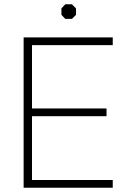

<svg xmlns="http://www.w3.org/2000/svg" viewBox="-20 -874 605 894"><path d="M90 -700H505V-664H129V-369H476V-333H129V-36H505V0H90ZM266 -805V-835L284 -854H315L334 -835V-805L315 -786H284Z"/></svg>

Font: Chakra Petch ExtraLight
Style: Regular
Weight: 275
Designer: Katatrad Aksorn Co.,Ltd.
Foundry: Cadson Demak Co.,Ltd.
Version: Version 1.000; ttfautohint (v1.6)